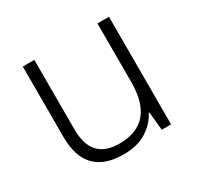

<svg xmlns="http://www.w3.org/2000/svg" viewBox="-123 -672 842 822"><g transform="rotate(-30 298.0 -261.0)"><path d="M507 -532V0H461L452 -91H449Q427 -47 381.5 -18.5Q336 10 268 10Q81 10 81 -184V-532H138V-189Q138 -112 172.5 -75.5Q207 -39 275 -39Q450 -39 450 -242V-532Z"/></g></svg>

Font: Noto Sans Sinhala Light
Style: Regular
Weight: 300
Designer: Jelle Bosma - Monotype Design Team
Foundry: Monotype Imaging Inc.
Version: Version 2.006; ttfautohint (v1.8.4.7-5d5b)